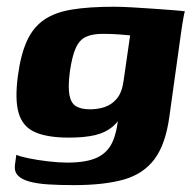

<svg xmlns="http://www.w3.org/2000/svg" viewBox="-20 -421 572 561"><path d="M195.8 119.9Q153.5 119.9 120.7 117.8Q87.9 115.6 65.3 109.3Q42.8 103.1 32 91.4Q21.2 79.7 23.6 60.8Q24.6 55.4 25.8 45.3Q27 35.3 27.7 31.2Q37.5 36.1 63.2 41.4Q88.9 46.7 120.3 50.4Q151.7 54.1 176.6 54.1Q234.2 54.1 265.7 38.5Q297.2 22.9 310.9 -11.3Q324.5 -45.6 327.4 -100.1L344.2 -98.3Q329.2 -67.8 308.8 -50.7Q288.4 -33.6 257.9 -26.2Q227.4 -18.9 181 -18.9Q119.1 -18.9 82.9 -34.6Q46.7 -50.3 34.8 -89.8Q22.8 -129.2 32.4 -200.2Q40.7 -262.1 58.8 -301.6Q76.8 -341.1 108.5 -363Q140.2 -384.9 190.1 -393.1Q240 -401.3 313.1 -401.3Q334.8 -401.3 366.5 -399.5Q398.2 -397.6 430.5 -395.4Q462.8 -393.2 487.4 -391.2Q512 -389.2 520.3 -387.9Q519 -385.3 516.9 -374.1Q514.7 -362.9 512.4 -348.4Q510.1 -333.8 508.1 -318.5L474.8 -79.8Q463.7 1.1 431.2 44.3Q398.8 87.4 341.4 103.7Q284 119.9 195.8 119.9ZM243.4 -101.6Q265.7 -101.6 286 -108.3Q306.3 -115.1 321.4 -132.8Q336.4 -150.6 341 -184.2L360.2 -317.6Q353 -318.6 329.9 -320.3Q306.8 -322.1 280.6 -322.1Q250.2 -322.1 231.3 -313.4Q212.3 -304.8 201.5 -280.9Q190.6 -257 184 -211.1Q178.5 -167.2 182.9 -143.4Q187.3 -119.5 202.2 -110.5Q217.1 -101.6 243.4 -101.6Z"/></svg>

Font: Genos Thin
Style: Italic
Weight: 100
Italic angle: -8°
Designer: Robert E. Leuschke
Foundry: Robert E. Leuschke
Version: Version 1.010